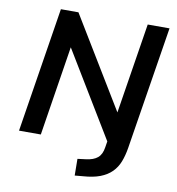

<svg xmlns="http://www.w3.org/2000/svg" viewBox="-95 -790 982 1067"><g transform="rotate(10 396.0 -256.5)"><path d="M398 192 397 98 444 92Q486 87 509 68Q532 49 538 8L548 -54L560 1L245 -519H255L173 0H50L162 -705H261L578 -183H569L652 -705H775L664 -10Q657 33 643.5 68Q630 103 604.5 128.5Q579 154 540 169Q501 184 442 188Z"/></g></svg>

Font: Nunito Sans 9pt
Style: Bold Italic
Weight: 700
Italic angle: -9°
Version: Version 3.101;gftools[0.9.27]